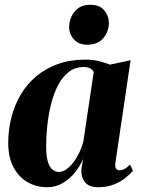

<svg xmlns="http://www.w3.org/2000/svg" viewBox="-20 -774 590 805"><path d="M464 -92.5Q461.5 -73.5 466.5 -66.8Q471.5 -60 480.5 -60Q491 -60 501.8 -65.5Q512.5 -71 525 -84L537.5 -58.5Q525 -43 504.2 -26.8Q483.5 -10.5 455.2 0.2Q427 11 391.5 11Q351 11 334.8 -12.2Q318.5 -35.5 321.5 -65.5L328 -108Q317.5 -80.5 296 -53Q274.5 -25.5 244.5 -7.2Q214.5 11 177 11Q133 11 96 -10Q59 -31 36.8 -72.5Q14.5 -114 14.5 -175Q14.5 -230 27.8 -281.8Q41 -333.5 67 -377.5Q93 -421.5 132 -454.2Q171 -487 222.5 -505.5Q274 -524 337.5 -524Q368 -524 393.5 -518Q419 -512 441 -503L527.5 -521.5ZM373 -472Q369.5 -480 359.2 -486.5Q349 -493 332 -493Q294.5 -493 267.8 -472Q241 -451 222.8 -415.5Q204.5 -380 193.8 -336.2Q183 -292.5 178.2 -247Q173.5 -201.5 173.5 -161.5Q173.5 -119 180.8 -95.5Q188 -72 200.5 -62.5Q213 -53 227.5 -53Q241.5 -53 256.5 -63Q271.5 -73 285.5 -90.5Q299.5 -108 311 -131.2Q322.5 -154.5 329.5 -181ZM345.5 -586.5Q310 -586.5 289.8 -609Q269.5 -631.5 270 -660.5Q270.5 -699 293.8 -726.5Q317 -754 358 -754Q398 -754 417.2 -730.5Q436.5 -707 436.5 -679.5Q436.5 -642.5 413.5 -614.5Q390.5 -586.5 345.5 -586.5Z"/></svg>

Font: Merriweather 120pt ExtraBold
Style: Italic
Weight: 800
Italic angle: -7.8°
Version: Version 2.101